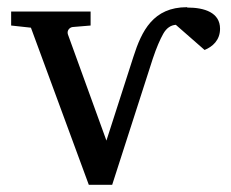

<svg xmlns="http://www.w3.org/2000/svg" viewBox="-20 -514 643 534"><path d="M500 -494C406 -494 374 -428 351 -356L276 -123L169 -418C165 -429 174 -439 184 -439L232 -443V-482H11V-443L66 -437L227 0H292L405 -351C415 -381 425 -404 434 -420C443 -436 455 -444 469 -445L549 -375C571 -384 592 -402 592 -434C592 -479 549 -493 501 -493Z"/></svg>

Font: Veleka
Style: Regular
Weight: 400
Designer: Stefan Peev, Context Ltd, 2016; SIL International, 1997-2014.
Foundry: Stefan Peev, Context Ltd, 2016
Version: Version 1.000